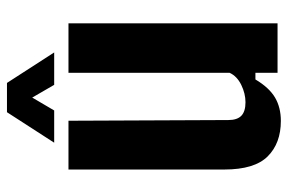

<svg xmlns="http://www.w3.org/2000/svg" viewBox="-158 -658 826 551"><g transform="rotate(-90 255.5 -383.0)"><path d="M183.5 9.5Q119.5 9.5 81.8 -28.2Q44 -66 44 -153V-600H184L186 -141Q186 -116 198.2 -104Q210.5 -92 237 -92Q262 -92 287 -104.2Q312 -116.5 321.5 -137.5V-600H463.5V0H321.5V-63.5H302.5Q279 -24 250.5 -7.2Q222 9.5 183.5 9.5ZM121 -641 208.5 -776.5H292.5L380 -641H287L250.5 -704L213.5 -641Z"/></g></svg>

Font: Big Shoulders Thin ExtraBold
Style: Regular
Weight: 800
Version: Version 2.002